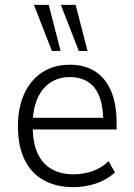

<svg xmlns="http://www.w3.org/2000/svg" viewBox="-20 -764 552 792"><path d="M283 8Q213 8 161.5 -20Q110 -48 82 -104Q54 -160 54 -244Q54 -320 80 -377Q106 -434 154 -465.5Q202 -497 268 -497Q331 -497 374 -468.5Q417 -440 439 -386.5Q461 -333 461 -258V-230H99V-278H423L406 -261Q406 -355 371 -400.5Q336 -446 268 -446Q221 -446 187 -423Q153 -400 134 -356.5Q115 -313 115 -251V-242Q115 -175 135 -131.5Q155 -88 193 -66.5Q231 -45 283 -45Q321 -45 358.5 -57Q396 -69 428 -99L454 -53Q421 -22 375.5 -7Q330 8 283 8ZM305 -554 231 -744H292L341 -554ZM194 -554 120 -744H181L230 -554Z"/></svg>

Font: Nunito Sans 10pt SemiCondensed Light
Style: Regular
Weight: 300
Width: 4
Designer: Vernon Adams
Foundry: Vernon Adams
Version: Version 3.101;gftools[0.9.27]